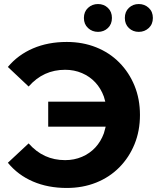

<svg xmlns="http://www.w3.org/2000/svg" viewBox="-20 -920 778 952"><path d="M219 -292V-416H502Q499 -429 495 -441Q480 -482 452.5 -511.5Q425 -541 386.5 -557.5Q348 -574 303 -574Q249 -574 204 -553.5Q159 -533 122 -491L19 -588Q69 -648 143.5 -680Q218 -712 311 -712Q390 -712 456.5 -685.5Q523 -659 571.5 -610Q620 -561 647 -495Q674 -429 674 -350Q674 -271 647 -205Q620 -139 571.5 -90Q523 -41 456.5 -14.5Q390 12 311 12Q218 12 143.5 -20Q69 -52 19 -113L122 -209Q159 -167 204 -146.5Q249 -126 303 -126Q348 -126 386.5 -142.5Q425 -159 452.5 -188.5Q480 -218 495 -259Q500 -275 504 -292ZM668 -762Q639 -762 619 -781Q599 -800 599 -831Q599 -862 619 -881Q639 -900 668 -900Q697 -900 717.5 -881Q738 -862 738 -831Q738 -800 717.5 -781Q697 -762 668 -762ZM466 -762Q437 -762 416.5 -781Q396 -800 396 -831Q396 -862 416.5 -881Q437 -900 466 -900Q495 -900 515 -881Q535 -862 535 -831Q535 -800 515 -781Q495 -762 466 -762Z"/></svg>

Font: Montserrat Z
Style: Bold
Weight: 700
Designer: Julieta Ulanovsky
Foundry: Julieta Ulanovsky
Version: Version 8.000